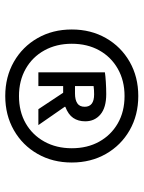

<svg xmlns="http://www.w3.org/2000/svg" viewBox="70 -804 534 713"><g transform="rotate(90 336.5 -447.0)"><path d="M336 -200Q265 -200 209 -232Q153 -264 121 -320Q89 -376 89 -447Q89 -518 121 -574Q153 -630 209 -662Q265 -694 336 -694Q407 -694 463 -662Q519 -630 551 -574Q583 -518 583 -447Q583 -376 551 -320Q519 -264 463 -232Q407 -200 336 -200ZM336 -251Q394 -251 437.5 -276Q481 -301 505.5 -345.5Q530 -390 530 -447Q530 -505 505.5 -549Q481 -593 437.5 -618Q394 -643 336 -643Q279 -643 235 -618Q191 -593 166.5 -549Q142 -505 142 -447Q142 -390 166.5 -345.5Q191 -301 235 -276Q279 -251 336 -251ZM248 -570Q260 -572 283.5 -573.5Q307 -575 329 -575Q379 -575 404.5 -553.5Q430 -532 430 -497Q430 -471 417.5 -452.5Q405 -434 376 -423V-421L444 -323H385L324 -415H299V-323H248ZM327 -459Q350 -459 363 -467.5Q376 -476 376 -495Q376 -530 330 -530Q320 -530 313.5 -529.5Q307 -529 299 -528V-459Z"/></g></svg>

Font: Murecho Thin ExtraBold
Style: Regular
Weight: 800
Version: Version 1.010